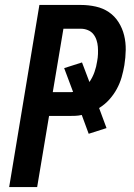

<svg xmlns="http://www.w3.org/2000/svg" viewBox="-20 -755 540 775"><path d="M17 0 139 -735H307Q337 -735 366.5 -728.5Q396 -722 419.5 -706Q443 -690 458.5 -665.5Q474 -641 481 -612.5Q488 -584 487.5 -553.5Q487 -523 482 -492Q478 -468 471 -443.5Q464 -419 451.5 -396Q439 -373 421 -353Q403 -333 380 -319L410 -238L338 -215L310 -291Q297 -288 284.5 -287.5Q272 -287 260 -287H178L130 0ZM193 -383H260Q264 -383 267.5 -383Q271 -383 275 -384L239 -480L311 -503L341 -424Q354 -443 361.5 -464.5Q369 -486 372 -507Q375 -522 375.5 -537Q376 -552 375 -566Q374 -580 369.5 -593.5Q365 -607 356.5 -617.5Q348 -628 334.5 -633.5Q321 -639 307 -639H236Z"/></svg>

Font: Iosevka Curly Oblique
Style: Bold
Weight: 700
Italic angle: -9°
Monospace: yes
Designer: Belleve Invis
Foundry: Belleve Invis
Version: Version 11.1.0; ttfautohint (v1.8.3)